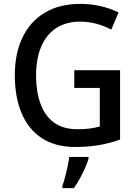

<svg xmlns="http://www.w3.org/2000/svg" viewBox="-20 -744 703 985"><path d="M361 -384H596V-28Q543 -9 487.5 0.5Q432 10 365 10Q264 10 195 -35Q126 -80 91 -163Q56 -246 56 -358Q56 -469 95 -551Q134 -633 209 -678.5Q284 -724 392 -724Q447 -724 496.5 -712.5Q546 -701 588 -680L551 -592Q516 -611 475 -622Q434 -633 391 -633Q319 -633 268.5 -600Q218 -567 191.5 -505Q165 -443 165 -356Q165 -276 187 -213.5Q209 -151 256 -116Q303 -81 379 -81Q415 -81 442.5 -85Q470 -89 492 -95V-293H361ZM434 71Q428 92 416 118.5Q404 145 389.5 172Q375 199 359 221H300V209Q307 191 314 164.5Q321 138 327 110Q333 82 335 61H434Z"/></svg>

Font: Noto Sans Hebrew SemiCondensed Medium
Style: Regular
Weight: 500
Width: 4
Designer: Monotype Design Team
Foundry: Monotype Imaging Inc.
Version: Version 2.003